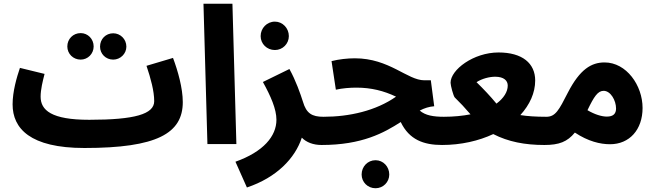

<svg xmlns="http://www.w3.org/2000/svg" viewBox="-20 -766 3486 1021"><path d="M409 -449C447 -449 478 -480 478 -519C478 -559 447 -590 409 -590C369 -590 338 -559 338 -519C338 -480 369 -449 409 -449ZM582 -449C620 -449 652 -480 652 -518C652 -558 620 -589 582 -589C542 -589 512 -558 512 -518C512 -480 542 -449 582 -449ZM429 21C815 21 952 -57 952 -223C952 -297 926 -389 900 -458L759 -416C782 -348 800 -281 800 -228C800 -159 696 -129 455 -129L454 -128V-129C253 -129 196 -180 196 -252C196 -290 207 -334 217 -373L86 -405C69 -355 47 -280 47 -211C47 -83 140 21 429 21Z M1083 0H1237L1216 -746H1062Z M1442 -500C1483 -500 1516 -533 1516 -574C1516 -616 1483 -651 1442 -651C1399 -651 1366 -616 1366 -574C1366 -533 1399 -500 1442 -500ZM1293 231C1451 178 1549 76 1585 -34C1609 -9 1646 5 1690 5C1745 5 1775 -26 1775 -72C1775 -112 1752 -145 1700 -145C1639 -145 1609 -163 1591 -225C1578 -266 1553 -338 1519 -399L1378 -330C1420 -254 1450 -186 1450 -129C1450 -42 1381 41 1232 94Z M1690 5C1906 5 2022 -60 2111 -117C2156 -23 2233 5 2331 5C2386 5 2416 -26 2416 -72C2416 -112 2393 -145 2341 -145C2285 -145 2242 -152 2212 -178C2237 -191 2262 -199 2289 -201L2271 -339H2237C2146 -339 2051 -456 1867 -456C1828 -456 1782 -451 1743 -441L1766 -289C1801 -297 1842 -300 1875 -300C1954 -300 2021 -283 2086 -252C1979 -177 1838 -145 1700 -145ZM1977 235C2018 235 2050 202 2050 162C2050 120 2018 86 1977 86C1935 86 1903 120 1903 162C1903 202 1935 235 1977 235Z M2330 5C2432 5 2526 -17 2603 -53C2683 -12 2771 5 2875 5C2929 5 2960 -26 2960 -71C2960 -112 2937 -145 2885 -145C2830 -145 2785 -148 2747 -154C2797 -209 2826 -272 2826 -338C2826 -429 2758 -487 2631 -487C2498 -487 2376 -395 2376 -326C2376 -311 2391 -256 2398 -248C2425 -222 2454 -191 2482 -158C2440 -150 2393 -145 2340 -145ZM2514 -329C2543 -348 2583 -358 2613 -358C2660 -358 2680 -337 2680 -311C2680 -278 2659 -244 2620 -215C2588 -254 2551 -293 2514 -329Z M2875 5C2953 5 2997 -12 3037 -61C3108 -14 3172 1 3224 1C3327 1 3397 -76 3397 -192C3397 -312 3311 -434 3195 -434C3125 -434 3064 -398 3000 -274C2952 -180 2934 -145 2885 -145ZM3190 -283C3227 -283 3256 -232 3256 -189C3256 -161 3241 -146 3207 -146C3180 -146 3143 -157 3104 -180C3139 -253 3159 -283 3190 -283Z"/></svg>

Font: Noto Sans Arabic UI SmCn XBd
Style: Regular
Weight: 800
Width: 4
Designer: Monotype Design Team, Nadine Chahine and Nizar Qandah
Foundry: Monotype Imaging Inc.
Version: Version 2.010